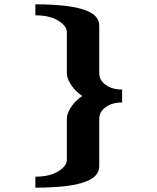

<svg xmlns="http://www.w3.org/2000/svg" viewBox="-20 -724 730 890"><path d="M144 146V95Q209 95 249.5 70.5Q290 46 290 16V-173Q290 -199 310 -228.5Q330 -258 361 -279Q330 -300 310 -330Q290 -360 290 -385V-574Q290 -604 249.5 -628.5Q209 -653 144 -653V-704Q231 -704 297.5 -695Q364 -686 402 -664.5Q440 -643 440 -604V-385Q440 -352 470 -330.5Q500 -309 546 -309V-249Q500 -249 470 -227.5Q440 -206 440 -173V46Q440 84 402 106Q364 128 297.5 137Q231 146 144 146Z"/></svg>

Font: Wittgenstein Black
Style: Regular
Weight: 900
Designer: Jörg Drees
Foundry: Jörg Drees
Version: Version 1.303; ttfautohint (v1.8.4.7-5d5b)